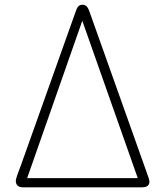

<svg xmlns="http://www.w3.org/2000/svg" viewBox="-20 -798 716 818"><path d="M47.4 -26.9C47.4 -13.7 54.7 0 76.7 0H585C608.9 0 616.7 -10.7 616.7 -23.9C616.7 -32.2 610.4 -47.4 597.2 -85.4L360.8 -749.5C355 -766.1 347.7 -777.8 331.5 -777.8C316.4 -777.8 309.1 -769 302.7 -749.5L68.4 -91.8C57.6 -62.5 47.4 -38.6 47.4 -26.9ZM95.7 -39.1 330.6 -709.5 566.9 -39.1Z"/></svg>

Font: Limelight
Style: Regular
Weight: 400
Designer: Nicole Fally
Foundry: Nicole Fally
Version: Version 1.002